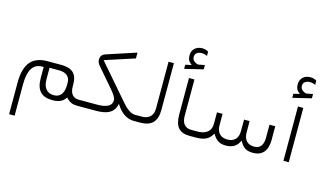

<svg xmlns="http://www.w3.org/2000/svg" viewBox="-115 -1195 3027 1805"><g transform="rotate(15 1398.5 -292.5)"><path d="M679.7 0H662.6Q645 0 630.4 -2.4Q615.7 -4.9 603.8 -10Q591.8 -15.1 581.8 -22Q571.8 -28.8 562 -38.6L550.3 -50.3L540 -37.1Q504.4 9.8 422.9 9.8Q340.8 9.8 301.8 -32.2Q262.7 -74.2 262.7 -164.1V-255.9V-270.5H248Q117.2 -270.5 117.2 -63V242.2H63.5V-63.5Q63.5 -201.7 117.2 -267.1Q170.9 -332.5 283.2 -332.5H417.5Q498 -332.5 535.9 -296.9Q573.7 -261.2 573.7 -186V-164.6Q573.7 -114.3 595.7 -86.4Q617.7 -58.6 660.6 -58.6H679.7Q686.5 -58.6 689.5 -51.3Q692.4 -43.9 692.4 -32.7V-27.3Q692.4 0 679.7 0ZM410.2 -277.8H332.5H317.9V-263.2V-165Q317.9 -105 344.7 -71.8Q371.6 -38.6 422.9 -38.6Q470.2 -38.6 494.4 -71.8Q518.6 -105 518.6 -165V-185.5Q518.6 -230.5 490 -254.2Q461.4 -277.8 410.2 -277.8Z M1218.8 0H1212.4Q1121.1 0 1053.7 -91.8L1052.7 -93.3L1036.1 -118.2L1026.9 -89.4Q1011.7 -44.9 967.3 -22.5Q922.9 0 843.8 0H675.3Q662.6 0 662.6 -27.3V-32.7Q662.6 -58.6 674.8 -58.6H844.7Q908.7 -58.6 945.1 -78.1Q981.4 -97.7 981.4 -138.7Q981.4 -157.2 967 -180.7Q952.6 -204.1 923.3 -237.8L770 -416Q746.1 -443.4 746.1 -472.7Q746.6 -497.1 758.1 -512.5Q769.5 -527.8 793.9 -535.6L1079.6 -629.4V-572.8L811.5 -485.4L790.5 -478.5L804.7 -461.4L1083.5 -139.2Q1153.3 -58.6 1208 -58.6H1219.2Q1231.4 -58.6 1231.4 -32.7V-27.3Q1231.4 -16.1 1228.3 -8.1Q1225.1 0 1218.8 0Z M1214.8 -58.6H1274.4Q1326.7 -58.6 1355.2 -86.7Q1383.8 -114.7 1383.8 -166.5V-622.1H1436V-167Q1436 -82 1396.2 -41Q1356.4 0 1273.9 0H1215.3Q1202.6 0 1202.6 -27.3V-32.7Q1202.6 -58.6 1214.8 -58.6Z M1590.3 -658.2Q1573.2 -671.9 1565.9 -689Q1558.6 -706.1 1558.6 -732.4Q1558.6 -775.4 1586.7 -801Q1614.7 -826.7 1659.2 -826.7Q1689.5 -826.7 1718.3 -810.1L1718.8 -768.1Q1709.5 -772.9 1700.9 -775.6Q1692.4 -778.3 1683.6 -779.8Q1674.8 -781.2 1666 -781.2Q1636.7 -781.2 1618.4 -767.8Q1600.1 -754.4 1600.1 -726.1Q1601.1 -688.5 1647.9 -670.9Q1655.3 -668.5 1660.2 -668.5Q1662.6 -668.5 1665.5 -669.4Q1667 -669.4 1721.7 -680.7V-638.7L1542.5 -595.2V-635.3L1586.9 -645.5L1602.1 -648.9ZM1774.9 0H1753.4Q1679.2 0 1644 -40.8Q1608.9 -81.5 1608.9 -168.5V-523.9H1662.1V-168Q1662.1 -116.2 1685.8 -87.4Q1709.5 -58.6 1754.9 -58.6H1774.9Q1787.6 -58.6 1787.6 -32.7V-27.3Q1787.6 0 1774.9 0Z M1770 -58.6H1816.4Q1877.4 -58.6 1912.1 -86.7Q1946.8 -114.7 1946.8 -168V-280.3H2001L2001.5 -167Q2002 -115.2 2029.3 -86.9Q2056.6 -58.6 2107.4 -58.6Q2155.8 -58.6 2182.9 -87.2Q2210 -115.7 2210 -167.5L2210.4 -280.3H2264.2L2264.6 -168.5Q2265.1 -116.2 2291.7 -87.6Q2318.4 -59.1 2367.7 -59.1Q2410.2 -59.1 2431.9 -87.4Q2453.6 -115.7 2453.6 -166.5V-295.9H2509.8V-162.6Q2509.8 -82.5 2473.9 -41.3Q2438 0 2370.6 0Q2326.7 0 2299.1 -14.9Q2271.5 -29.8 2252.4 -62L2239.3 -83L2227.1 -61.5Q2192.4 0 2105.5 0Q2065.9 0 2037.6 -14.9Q2009.3 -29.8 1988.3 -62L1976.1 -81.1L1963.9 -62.5Q1942.9 -30.8 1908 -15.4Q1873 0 1815.9 0H1770.5Q1757.8 0 1757.8 -27.3V-32.7Q1757.8 -58.6 1770 -58.6Z M2668 -530.5H2719.7V-1.9H2668ZM2643.1 -658.2Q2626 -671.9 2618.7 -689Q2611.3 -706.1 2611.3 -732.4Q2611.3 -775.4 2639.4 -801Q2667.5 -826.7 2711.9 -826.7Q2742.2 -826.7 2771 -810.1L2771.5 -768.1Q2762.2 -772.9 2753.7 -775.6Q2745.1 -778.3 2736.3 -779.8Q2727.5 -781.2 2718.8 -781.2Q2689.5 -781.2 2671.1 -767.8Q2652.8 -754.4 2652.8 -726.1Q2653.8 -688.5 2700.7 -670.9Q2708 -668.5 2712.9 -668.5Q2715.3 -668.5 2718.3 -669.4Q2719.7 -669.4 2774.4 -680.7V-638.7L2595.2 -595.2V-635.3L2639.6 -645.5L2654.8 -648.9Z"/></g></svg>

Font: Shabnam Thin WOL
Style: Thin-WOL
Weight: 100
Foundry: DejaVu fonts team - Redesigned by Saber Rastikerdar - Based on Vazir font
Version: Version 5.0.0